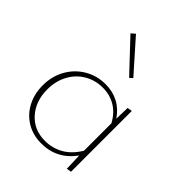

<svg xmlns="http://www.w3.org/2000/svg" viewBox="-194 -795 911 911"><g transform="rotate(45 261.0 -340.0)"><path d="M312 -512 167 -666 187 -683 327 -525ZM432 -410V-2L408 2L405 -84Q342 3 237 3Q181 3 138 -23Q95 -49 71 -94.5Q47 -140 47 -197Q47 -258 74.5 -307Q102 -356 149.5 -384Q197 -412 255 -412Q302 -412 340.5 -392Q379 -372 406 -332L408 -406ZM405 -116V-300Q381 -345 343 -368Q305 -391 257 -391Q206 -391 164.5 -366.5Q123 -342 99.5 -298Q76 -254 76 -199Q76 -120 121.5 -69Q167 -18 241 -18Q290 -18 332 -41.5Q374 -65 405 -116Z"/></g></svg>

Font: Ysabeau Infant Extralight
Style: Regular
Weight: 200
Designer: Christian Thalmann (Catharsis Fonts)
Version: Version 0.003